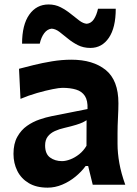

<svg xmlns="http://www.w3.org/2000/svg" viewBox="-20 -837 621 870"><path d="M261 -106.9Q229.2 -106.9 206.8 -123.3Q184.4 -139.7 184.4 -178Q184.4 -203 196.6 -218.6Q208.9 -234.2 228.7 -243.2Q248.6 -252.2 271.1 -257.2Q305.5 -265.3 324.8 -271.3Q344.1 -277.3 354.6 -282.3Q365.2 -287.4 372.3 -292.1L371.9 -176.4Q358.5 -153.7 338.9 -138.1Q319.2 -122.6 298.6 -114.8Q277.9 -106.9 261 -106.9ZM195.8 13.3Q229.2 13.3 261.6 -0.2Q294 -13.7 321.5 -36.2Q349 -58.7 368 -84.7H379.4L400.2 0H547.6Q529 -51.7 520.8 -97.7Q512.6 -143.8 512.6 -184.7V-234Q512.6 -265.7 514.6 -304.1Q516.6 -342.6 516.6 -369Q516.6 -473.4 459 -519.9Q401.4 -566.5 303.2 -566.5Q260.3 -566.5 215.7 -559.2Q171.1 -551.8 132.1 -542.1Q93.1 -532.4 66.2 -525.3L72.8 -389Q109 -404.4 147.7 -415.5Q186.5 -426.7 217.6 -432.8Q248.6 -439 262.5 -439Q298.8 -439 324.9 -431Q351 -423.1 364.6 -402.3Q378.2 -381.5 376.6 -342.9L212.9 -310.4Q188.4 -305.6 158.7 -295.4Q129 -285.3 102.3 -266.6Q75.6 -247.9 58.4 -217Q41.1 -186.2 41.1 -139.8Q41.1 -97.4 58.5 -62.6Q75.9 -27.8 110.2 -7.3Q144.5 13.3 195.8 13.3ZM389.6 -619.8Q442 -619.8 473.3 -665.8Q504.5 -711.7 504.5 -797.4H424.1Q417.5 -768.1 405.3 -749.7Q393 -731.3 373.2 -729.3Q357.1 -730.5 339.3 -743.9Q321.5 -757.2 300.7 -774.2Q279.8 -791.2 255 -804Q230.2 -816.8 200.2 -816.8Q145.3 -816.8 112.7 -770.8Q80 -724.7 80 -639.1H160.1Q166.5 -668 180.4 -686.6Q194.3 -705.2 214.3 -707.2Q231.7 -705.9 249.4 -692.6Q267.2 -679.2 287.5 -662.2Q307.8 -645.3 332.9 -632.5Q358 -619.8 389.6 -619.8Z"/></svg>

Font: Pinar-VF-FD
Style: Regular
Weight: 300
Designer: Amin Abedi
Version: Version 3.0